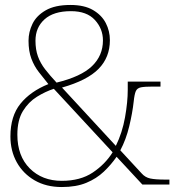

<svg xmlns="http://www.w3.org/2000/svg" viewBox="-20 -744 708 774"><path d="M229 10Q166 10 119.5 -17Q73 -44 47.5 -90Q22 -136 22 -194Q22 -276 62.5 -326Q103 -376 175 -405Q155 -430 136.5 -453.5Q118 -477 106.5 -507.5Q95 -538 95 -580Q95 -615 111 -648Q127 -681 164.5 -702.5Q202 -724 264 -724Q320 -724 355 -703.5Q390 -683 406.5 -651Q423 -619 423 -582Q423 -513 377.5 -466.5Q332 -420 230 -391L447 -156Q473 -209 484 -271Q495 -333 495 -382V-415H627V-395H596Q564 -395 548.5 -392Q533 -389 527.5 -376.5Q522 -364 519 -335Q514 -289 501 -235Q488 -181 465 -138L551 -45Q565 -29 585.5 -24.5Q606 -20 648 -20H663V0H554L450 -112Q428 -80 398.5 -52Q369 -24 328 -7Q287 10 229 10ZM208 -411Q307 -435 351 -477.5Q395 -520 395 -581Q395 -628 362.5 -663.5Q330 -699 266 -699Q196 -699 159.5 -666Q123 -633 123 -580Q123 -544 133 -516.5Q143 -489 162 -464.5Q181 -440 208 -411ZM229 -15Q304 -15 354 -48.5Q404 -82 434 -130L197 -386Q163 -375 129 -354Q95 -333 72.5 -296.5Q50 -260 50 -201Q50 -115 100 -65Q150 -15 229 -15Z"/></svg>

Font: Noto Serif Thin
Style: Regular
Weight: 100
Designer: Monotype Design Team
Foundry: Monotype Imaging Inc.
Version: Version 2.015